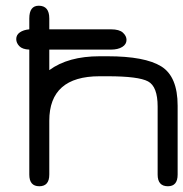

<svg xmlns="http://www.w3.org/2000/svg" viewBox="-20 -648 644 675"><path d="M83 -473.6Q58.6 -474.6 47.9 -485.8Q37.1 -497.1 37.1 -510.7Q37.1 -525.4 49.8 -534.2Q62.5 -543 83 -544.9V-583Q83 -627.9 116.2 -627.9Q153.3 -627.9 153.3 -583V-544.9H370.1Q399.4 -544.9 412.1 -533.2Q424.8 -521.5 424.8 -507.8Q424.8 -492.2 409.7 -482.9Q394.5 -473.6 370.1 -473.6H153.3V-401.4Q219.7 -450.2 330.1 -450.2H358.4Q489.3 -450.2 546.9 -414.6Q604.5 -378.9 604.5 -276.4V-34.2Q604.5 6.8 570.3 6.8Q534.2 6.8 534.2 -34.2V-273.4Q534.2 -343.8 500.5 -361.8Q466.8 -379.9 358.4 -379.9H330.1Q153.3 -379.9 153.3 -223.6V-34.2Q153.3 6.8 118.2 6.8Q83 6.8 83 -34.2Z"/></svg>

Font: Jura
Style: DemiBold
Weight: 600
Version: Version 2.4